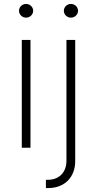

<svg xmlns="http://www.w3.org/2000/svg" viewBox="-20 -748 491 972"><path d="M90.3 0H134.3V-545.9H90.3ZM111.8 -658.7C131.8 -658.7 147.9 -674.3 147.9 -693.4C147.9 -712.4 131.8 -728 111.8 -728C92.3 -728 76.2 -712.4 76.2 -693.4C76.2 -674.3 92.3 -658.7 111.8 -658.7ZM316.4 -545.9V65.9C316.4 126.5 276.9 162.1 223.6 162.1H212.4V204.1H224.1C304.2 204.1 361.3 151.9 360.8 65.9V-545.9ZM338.9 -658.7C358.9 -658.7 375 -674.3 375 -693.4C375 -712.4 358.9 -728 338.9 -728C319.3 -728 303.2 -712.4 303.2 -693.4C303.2 -674.3 319.3 -658.7 338.9 -658.7Z"/></svg>

Font: Raveo ExtraLight
Style: Regular
Weight: 200
Designer: Jakub Foglar, Rasmus Andersson (Inter)
Foundry: Jakubfoglar.com
Version: Version 1.100;Glyphs 3.2.3 (3260)